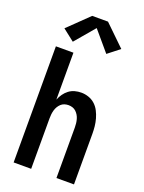

<svg xmlns="http://www.w3.org/2000/svg" viewBox="-178 -1061 856 1142"><g transform="rotate(20 250.0 -489.5)"><path d="M59 0V-735H170V-438Q178 -458 190 -475Q202 -492 218.5 -504.5Q235 -517 255 -522.5Q275 -528 296 -528Q320 -528 343 -520Q366 -512 383.5 -496Q401 -480 412 -458.5Q423 -437 429.5 -414Q436 -391 438.5 -367.5Q441 -344 441 -320V0H330V-320Q330 -333 328.5 -346Q327 -359 323.5 -371.5Q320 -384 313.5 -395Q307 -406 297.5 -415Q288 -424 275.5 -428Q263 -432 250 -432Q237 -432 224.5 -428Q212 -424 202.5 -415Q193 -406 186.5 -395Q180 -384 176.5 -371.5Q173 -359 171.5 -346Q170 -333 170 -320V0ZM144 -795 70 -853 200 -979H300L430 -853L356 -795L250 -920Z"/></g></svg>

Font: Zed Mono
Style: Bold
Weight: 700
Monospace: yes
Designer: Belleve Invis
Foundry: Belleve Invis
Version: Version 1.0.0; ttfautohint (v1.8.4)